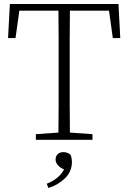

<svg xmlns="http://www.w3.org/2000/svg" viewBox="-20 -694 637 953"><path d="M20 -505 29 -674H568L577 -505H540L521 -641H327Q326 -573 326 -504Q326 -435 326 -364V-310Q326 -241 326 -172.5Q326 -104 327 -36L439 -28V0H158V-28L270 -36Q271 -104 271 -172.5Q271 -241 271 -310V-364Q271 -434 271 -503.5Q271 -573 270 -641H76L57 -505ZM337 109Q337 158 302 191.5Q267 225 220 239L212 218Q273 194 298 147Q279 139 267.5 126Q256 113 256 98Q256 80 267 70.5Q278 61 294 61Q316 61 331 75Q337 93 337 109Z"/></svg>

Font: Source Serif Pro Light
Style: Regular
Weight: 300
Designer: Frank Grießhammer
Foundry: Adobe Systems Incorporated
Version: Version 3.001;hotconv 1.0.111;makeotfexe 2.5.65597